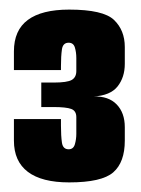

<svg xmlns="http://www.w3.org/2000/svg" viewBox="-20 -616 293 400"><path d="M124 -236Q67 -236 38 -258Q9 -280 9 -323V-368H107V-354Q107 -333 109 -319Q111 -305 123 -305Q133 -305 136 -315.5Q139 -326 139 -337V-372Q139 -385 128.5 -389Q118 -393 91 -393H66V-444H92Q120 -444 129.5 -449.5Q139 -455 139 -468V-495Q139 -507 136 -517Q133 -527 123 -527Q111 -527 109 -513Q107 -499 107 -478V-470H9V-509Q9 -553 38 -574.5Q67 -596 124 -596Q195 -596 217.5 -574.5Q240 -553 240 -518V-483Q240 -455 225 -436Q210 -417 175 -415Q206 -416 223 -398.5Q240 -381 240 -351V-323Q240 -278 216 -257Q192 -236 124 -236Z"/></svg>

Font: Alumni Sans Black
Style: Regular
Weight: 900
Designer: Robert E. Leuschke
Foundry: Robert E. Leuschke
Version: Version 1.018